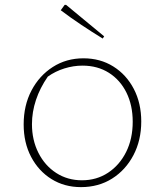

<svg xmlns="http://www.w3.org/2000/svg" viewBox="-20 -761 676 787"><path d="M312 6Q244 6 191 -27Q138 -60 107.5 -118Q77 -176 77 -251Q77 -329 109 -390Q141 -451 196.5 -486.5Q252 -522 322 -522Q391 -522 444.5 -488.5Q498 -455 528.5 -396.5Q559 -338 559 -263Q559 -186 527 -125Q495 -64 439.5 -29Q384 6 312 6ZM316 -22Q376 -22 423 -53Q470 -84 497 -138Q524 -192 524 -262Q524 -329 498.5 -381Q473 -433 426.5 -462.5Q380 -492 318 -492Q281 -492 244 -480.5Q207 -469 176 -447Q144 -401 127.5 -351.5Q111 -302 111 -252Q111 -187 137.5 -134.5Q164 -82 210.5 -52Q257 -22 316 -22ZM401 -603Q357 -630 313.5 -659Q270 -688 229 -719L245 -741H251L407 -612Z"/></svg>

Font: Piazzolla SC Thin
Style: Regular
Weight: 100
Designer: Juan Pablo del Peral
Foundry: Huerta Tipografica
Version: Version 1.330